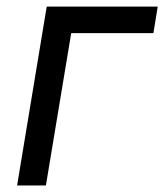

<svg xmlns="http://www.w3.org/2000/svg" viewBox="-20 -566 501 586"><path d="M461.4 -545.9 448.2 -464.8H197.3L120.1 0H32.2L122.6 -545.9Z"/></svg>

Font: Inter Variable
Style: Italic
Weight: 400
Italic angle: -9.39999°
Designer: Rasmus Andersson
Foundry: rsms
Version: Version 4.001;git-9221beed3